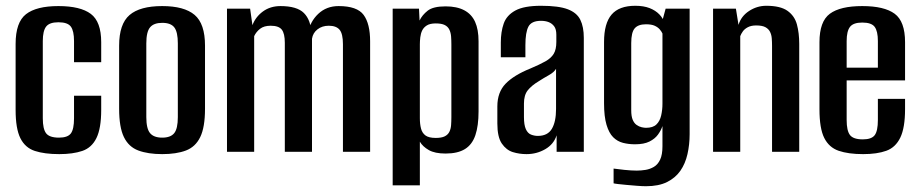

<svg xmlns="http://www.w3.org/2000/svg" viewBox="-20 -525 3178 664"><path d="M185 8Q134 8 100.5 -3Q67 -14 50.5 -47Q34 -80 34 -145V-373Q34 -448 70 -476Q106 -504 182 -504Q258 -504 294 -477Q330 -450 330 -379V-310H236V-383Q236 -418 225 -433Q214 -448 182 -448Q151 -448 139.5 -433Q128 -418 128 -383V-116Q128 -79 139.5 -64Q151 -49 184 -49Q214 -49 225 -63.5Q236 -78 236 -116V-194H330V-145Q330 -81 313.5 -47.5Q297 -14 264.5 -3Q232 8 185 8Z M541 8Q492 8 458.5 -4.5Q425 -17 408.5 -51Q392 -85 392 -149V-367Q392 -442 428 -473Q464 -504 541 -504Q617 -504 653 -473.5Q689 -443 689 -367V-149Q689 -85 672.5 -51Q656 -17 623 -4.5Q590 8 541 8ZM541 -49Q570 -49 582.5 -64.5Q595 -80 595 -120V-375Q595 -414 583 -430Q571 -446 541 -446Q512 -446 499 -430.5Q486 -415 486 -375V-120Q486 -80 499 -64.5Q512 -49 541 -49Z M765 0V-495H845L853 -438Q864 -467 889.5 -485.5Q915 -504 950 -504Q1007 -504 1031 -480Q1055 -456 1057 -410H1045Q1052 -450 1080.5 -477Q1109 -504 1151 -504Q1215 -504 1237.5 -473.5Q1260 -443 1260 -382V0H1166V-372Q1166 -408 1154.5 -422Q1143 -436 1117 -436Q1094 -436 1078 -423.5Q1062 -411 1059 -391V0H965V-377Q965 -409 954.5 -422.5Q944 -436 916 -436Q893 -436 879.5 -425.5Q866 -415 859 -400V0Z M1338 116V-495H1429L1431 -454Q1440 -473 1459 -488Q1478 -503 1521 -503Q1560 -503 1585.5 -489.5Q1611 -476 1623 -449.5Q1635 -423 1635 -382V-140Q1635 -90 1624 -57.5Q1613 -25 1588 -9.5Q1563 6 1521 6Q1484 6 1463 -6Q1442 -18 1432 -35V116ZM1487 -48Q1507 -48 1518 -53.5Q1529 -59 1534 -69Q1539 -79 1540 -92Q1541 -105 1541 -120V-371Q1541 -386 1540 -399Q1539 -412 1534 -422.5Q1529 -433 1518 -438.5Q1507 -444 1487 -444Q1467 -444 1456 -437Q1445 -430 1440 -419.5Q1435 -409 1433.5 -396Q1432 -383 1432 -372V-116Q1432 -96 1436 -80.5Q1440 -65 1451.5 -56.5Q1463 -48 1487 -48Z M1801 8Q1776 8 1753.5 1Q1731 -6 1715.5 -28.5Q1700 -51 1700 -98V-157Q1700 -206 1728.5 -235.5Q1757 -265 1814 -288Q1847 -302 1866.5 -313Q1886 -324 1895 -339Q1904 -354 1904 -380V-405Q1904 -424 1896.5 -434Q1889 -444 1877.5 -448.5Q1866 -453 1851 -453Q1818 -453 1807.5 -433Q1797 -413 1797 -369V-327H1712V-378Q1712 -415 1722 -443.5Q1732 -472 1762 -488.5Q1792 -505 1851 -505Q1912 -505 1943.5 -493Q1975 -481 1987 -456.5Q1999 -432 1999 -394V0H1905V-57Q1895 -26 1865.5 -9Q1836 8 1801 8ZM1840 -55Q1874 -55 1888.5 -79.5Q1903 -104 1903 -148V-287Q1896 -275 1878 -265Q1860 -255 1843 -244Q1818 -229 1805 -212.5Q1792 -196 1792 -167V-120Q1792 -93 1798.5 -78.5Q1805 -64 1816.5 -59.5Q1828 -55 1840 -55Z M2214 119Q2201 119 2182.5 117.5Q2164 116 2147 114.5Q2130 113 2117.5 111.5Q2105 110 2102 109V58Q2115 60 2139.5 62.5Q2164 65 2182 65Q2197 65 2212.5 62.5Q2228 60 2241.5 52Q2255 44 2263 27Q2271 10 2271 -19V-89Q2266 -74 2255.5 -59.5Q2245 -45 2226 -35.5Q2207 -26 2176 -26Q2154 -26 2134.5 -31Q2115 -36 2100.5 -50.5Q2086 -65 2077.5 -93.5Q2069 -122 2069 -168V-380Q2069 -444 2095 -474.5Q2121 -505 2177 -505Q2206 -505 2226.5 -497Q2247 -489 2260.5 -475Q2274 -461 2280 -441L2267 -440L2282 -495H2365V-61Q2365 -25 2357.5 8Q2350 41 2333 65.5Q2316 90 2287 104.5Q2258 119 2214 119ZM2214 -83Q2238 -83 2250 -94.5Q2262 -106 2266.5 -125.5Q2271 -145 2271 -166V-409Q2268 -416 2261.5 -423.5Q2255 -431 2244 -436Q2233 -441 2214 -441Q2187 -441 2175 -427Q2163 -413 2163 -376V-144Q2163 -123 2168 -111Q2173 -99 2181.5 -93Q2190 -87 2199 -85Q2208 -83 2214 -83Z M2446 0V-495H2525L2534 -439Q2543 -469 2570.5 -487Q2598 -505 2630 -505Q2679 -505 2703.5 -487.5Q2728 -470 2736 -440.5Q2744 -411 2744 -373V0H2650V-366Q2650 -380 2649 -392.5Q2648 -405 2643 -415Q2638 -425 2627 -431Q2616 -437 2595 -437Q2578 -437 2566.5 -431Q2555 -425 2549 -416.5Q2543 -408 2540 -400V0Z M2965 8Q2914 8 2880.5 -3.5Q2847 -15 2830.5 -48Q2814 -81 2814 -147V-379Q2814 -451 2850 -477.5Q2886 -504 2962 -504Q3038 -504 3074 -477.5Q3110 -451 3110 -379V-247H2908V-110Q2908 -73 2919.5 -58Q2931 -43 2964 -43Q2994 -43 3005 -57.5Q3016 -72 3016 -110V-183H3110V-148Q3110 -83 3093.5 -49Q3077 -15 3045 -3.5Q3013 8 2965 8ZM2908 -291H3016V-383Q3016 -417 3005 -432Q2994 -447 2962 -447Q2931 -447 2919.5 -432Q2908 -417 2908 -383Z"/></svg>

Font: Alumni Sans Thin SemiBold
Style: Regular
Weight: 600
Version: Version 1.018